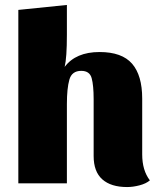

<svg xmlns="http://www.w3.org/2000/svg" viewBox="-20 -740 641 775"><path d="M241 -470Q286 -530 382 -530Q472 -530 513 -483Q554 -436 554 -342V-117Q554 -52 585 -12Q570 1 543.5 8Q517 15 493 15Q428 15 393 -16Q358 -47 358 -110V-340Q358 -395 350 -424.5Q342 -454 308 -454Q270 -454 260 -418.5Q250 -383 250 -320V0H54V-700L250 -720V-600Q250 -507 241 -470Z"/></svg>

Font: Sansita ExtraBold
Style: Regular
Weight: 800
Designer: Pablo Cosgaya
Foundry: Omnibus-Type
Version: Version 1.006